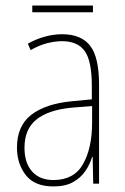

<svg xmlns="http://www.w3.org/2000/svg" viewBox="-20 -753 450 690"><path d="M203 -630Q272 -630 304 -588.5Q336 -547 336 -449V-93H315L313 -189H311Q303 -162 286.5 -138Q270 -114 242.5 -98.5Q215 -83 172 -83Q104 -83 72.5 -124Q41 -165 41 -222Q41 -301 92.5 -340.5Q144 -380 237 -389L310 -396V-444Q310 -534 284.5 -569.5Q259 -605 203 -605Q179 -605 150.5 -598Q122 -591 90 -573L80 -596Q108 -612 140 -621Q172 -630 203 -630ZM237 -366Q154 -358 111 -323.5Q68 -289 68 -222Q68 -167 95.5 -136.5Q123 -106 172 -106Q246 -106 278.5 -163.5Q311 -221 311 -313V-372ZM314 -733V-709H96V-733Z"/></svg>

Font: Noto Sans Kannada UI Condensed Thin
Style: Regular
Weight: 100
Width: 3
Designer: Jelle Bosma - Monotype Design Team
Foundry: Monotype Imaging Inc.
Version: Version 2.005; ttfautohint (v1.8.4.7-5d5b)